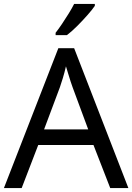

<svg xmlns="http://www.w3.org/2000/svg" viewBox="-20 -964 679 984"><path d="M545 0 459 -221H176L91 0H0L279 -717H360L638 0ZM352 -517Q349 -525 342 -546Q335 -567 328.5 -589.5Q322 -612 318 -624Q311 -593 302 -563.5Q293 -534 287 -517L206 -301H432ZM466 -934Q454 -916 429 -887.5Q404 -859 375.5 -830.5Q347 -802 323 -784H265V-796Q280 -815 297.5 -841Q315 -867 332 -894.5Q349 -922 360 -944H466Z"/></svg>

Font: Noto Sans Ogham
Style: Regular
Weight: 400
Designer: Monotype Design Team
Foundry: Monotype Imaging Inc.
Version: Version 2.001; ttfautohint (v1.8.4.7-5d5b)